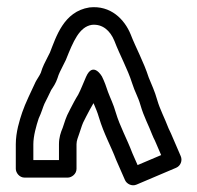

<svg xmlns="http://www.w3.org/2000/svg" viewBox="-20 -737 561 547"><path d="M148 -281H75V-326C75 -349.6 83.3 -378.7 90.2 -399.5C98.6 -417.2 102.1 -431.3 106.5 -441.2C113.5 -455.2 119.2 -466.3 125.8 -480.5C132.1 -490 139 -499.8 143.9 -514.6C147.2 -526.3 152.9 -536.8 159.4 -549.8L167.4 -565.8C167.7 -566.4 168 -567.3 168.2 -567.7C188.9 -619.5 205.8 -660.2 241.4 -666.2C271.9 -669.4 293.9 -649.8 305.8 -620.8C322.2 -578 343.6 -540.4 356.2 -500.5C364.4 -474.4 373.3 -461.6 380 -438.1C389.7 -404.2 404 -378.9 413.6 -353.2C415.5 -348 419 -341 421.3 -336.5L439.1 -295.2L372 -266.7L357.2 -300.4C341 -343.1 321.7 -376.8 310 -416C302.8 -441.3 294.8 -455.9 287.6 -475.3C282.5 -490.5 277.9 -504.2 270.4 -519.2C270.4 -519.2 245.3 -563.6 225.2 -518.2C216.5 -498.6 211.1 -483.3 202.6 -467C196 -456.9 185.6 -437 180.6 -427.2L171.6 -409.2C171.3 -408.6 171 -407.7 170.8 -407.3L166.8 -397.3C166.6 -396.9 166.4 -396.2 166.3 -395.9L158.6 -372.9C153.1 -359.8 148 -345.5 148 -326ZM173 -231C183.7 -231 198 -240.9 198 -256V-326C198 -336.6 202.4 -346.1 205.7 -356.1L213.5 -379.4L216.8 -387.7L225.4 -404.8C228.9 -412 241.5 -435.2 244.2 -439.3C245.1 -440.5 245 -440.3 246.5 -443.1C252.4 -428.8 257.4 -418.1 262 -402C276 -355.3 296.5 -319.7 310.6 -282.2C310.7 -281.9 310.9 -281.4 311.1 -281L336.1 -224C340.9 -213 355.6 -205.4 368.8 -211L481.8 -259C494.5 -264.4 500.3 -279.4 495 -291.9L467 -356.9C464.7 -362.2 462.3 -366.4 460.2 -371.3C449.2 -400.5 435.7 -425.1 428 -451.9C420.3 -478.9 412.5 -494.2 403.6 -516.4C389.3 -561 367.1 -600.6 352.2 -639.2C335 -681.4 295.5 -722.7 234.7 -715.8C161.2 -704.3 139.9 -631.7 122.2 -587.2L114.6 -572.2C108.7 -560.4 101.5 -547.6 96.2 -529.5C93.5 -522.7 83.9 -509 81.3 -503.5C69.8 -478.5 51.6 -441.8 43.3 -416.9C35.8 -394.6 25 -360.8 25 -326V-256C25 -245.3 34.9 -231 50 -231Z"/></svg>

Font: Tape
Style: Regular
Weight: 500
Foundry: Cannot Into Space Fonts
Version: Version 0.97